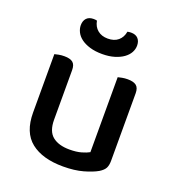

<svg xmlns="http://www.w3.org/2000/svg" viewBox="-128 -785 817 900"><g transform="rotate(20 280.0 -335.5)"><path d="M69 -467Q76 -469 89 -471.5Q102 -474 117 -474Q146 -474 159.5 -463Q173 -452 173 -425V-178Q173 -120 203.5 -95.5Q234 -71 288 -71Q323 -71 347 -78Q371 -85 385 -93V-467Q393 -469 405.5 -471.5Q418 -474 433 -474Q462 -474 476 -463Q490 -452 490 -425V-88Q490 -66 483 -52Q476 -38 455 -25Q429 -10 386.5 2Q344 14 287 14Q184 14 126.5 -31.5Q69 -77 69 -176ZM279 -621Q311 -621 330.5 -637.5Q350 -654 355 -683Q360 -684 364 -684.5Q368 -685 373 -685Q396 -685 408 -672Q420 -659 420 -637Q420 -619 411 -602.5Q402 -586 384 -573Q366 -560 339.5 -552Q313 -544 279 -544Q244 -544 217.5 -552Q191 -560 173.5 -573Q156 -586 147.5 -603Q139 -620 139 -637Q139 -659 151 -672Q163 -685 186 -685Q191 -685 195 -684.5Q199 -684 203 -683Q208 -654 228 -637.5Q248 -621 279 -621Z"/></g></svg>

Font: Baloo Da 2 Medium
Style: Regular
Weight: 500
Designer: Noopur Datye, Sulekha Rajkumar and Ek Type
Foundry: Ek Type
Version: Version 1.640;hotconv 1.0.111;makeotfexe 2.5.65597; ttfautoh